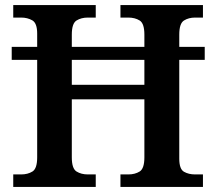

<svg xmlns="http://www.w3.org/2000/svg" viewBox="-20 -734 849 754"><path d="M32 0V-49H63Q89 -49 107.5 -60.5Q126 -72 126 -116V-499H26V-550H126V-602Q126 -643 107 -654Q88 -665 63 -665H32V-714H356V-665H325Q299 -665 280.5 -653.5Q262 -642 262 -598V-550H547V-598Q547 -642 528.5 -653.5Q510 -665 484 -665H453V-714H777V-665H746Q721 -665 702.5 -653.5Q684 -642 684 -598V-550H784V-499H684V-111Q684 -70 702.5 -59.5Q721 -49 746 -49H777V0H453V-49H484Q510 -49 528.5 -60.5Q547 -72 547 -116V-344H262V-116Q262 -72 280.5 -60.5Q299 -49 325 -49H356V0ZM262 -401H547V-499H262Z"/></svg>

Font: Noto Serif Thai SemiBold
Style: Regular
Weight: 600
Designer: Monotype Design Team
Foundry: Monotype Imaging Inc.
Version: Version 2.001; ttfautohint (v1.8.4.7-5d5b)